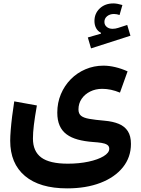

<svg xmlns="http://www.w3.org/2000/svg" viewBox="-20 -861 809 1101"><path d="M681.9 -832.2Q667.7 -836.4 654.8 -838.9Q641.9 -841.4 630.1 -841.4Q582.6 -841.4 552.1 -812.7Q521.6 -784 521.6 -740.5Q521.6 -717 531.4 -699.3Q541.1 -681.7 558.9 -672.9V-668L483.6 -646.2L502 -583.6L728 -656.1L709.5 -717.9L657 -700.9Q641.2 -695.8 625.4 -695.8Q605.1 -695.8 591.9 -706.8Q578.7 -717.9 578.7 -735.4Q578.7 -755.4 594.3 -768.1Q610 -780.8 633.8 -780.8Q642 -780.8 650 -779.2Q658 -777.6 665.6 -774.9ZM711.6 -451.8Q676 -467.9 640.6 -476.2Q605.1 -484.5 573.4 -484.5Q518.3 -484.5 470.1 -463.8Q421.9 -443.2 385.8 -406.6Q349.7 -369.9 329.1 -320.9Q308.5 -271.9 308.5 -215.2Q308.5 -171.3 322.1 -140.7Q335.6 -110.1 361.9 -90.7Q388.1 -71.2 426.5 -60.7Q464.8 -50.3 514.4 -46.6Q540.4 -45 561.2 -41.8Q582 -38.6 594.2 -31Q606.5 -23.4 606.5 -7.7Q606.5 15.3 573.9 34.9Q541.4 54.5 487.5 66Q433.6 77.6 368.8 77.6Q264.5 77.6 216.7 42.2Q168.9 6.8 168.9 -66.3Q168.9 -99.9 174.2 -144Q179.5 -188 191.5 -256.3L61.7 -279.7Q55 -237.7 49.7 -195.1Q44.4 -152.6 41.5 -115.8Q38.5 -79.1 38.5 -54Q38.5 76.6 123 147.9Q207.5 219.2 364.8 219.2Q473.8 219.2 556.2 187.5Q638.5 155.8 684.7 98.3Q730.9 40.7 730.9 -35.8Q730.9 -81.3 712.9 -109Q694.9 -136.7 661.1 -150.7Q627.3 -164.7 579.8 -168.8Q524.5 -173.6 491.7 -179.5Q458.8 -185.3 444.4 -197.5Q430 -209.7 430 -233.4Q430 -267.7 448.1 -294.2Q466.2 -320.8 497.2 -336.2Q528.2 -351.6 566.3 -351.6Q615.8 -351.6 667.9 -329.9Z"/></svg>

Font: Estedad-FD VF
Style: Regular
Weight: 100
Designer: Amin Abedi
Version: Version 7.3